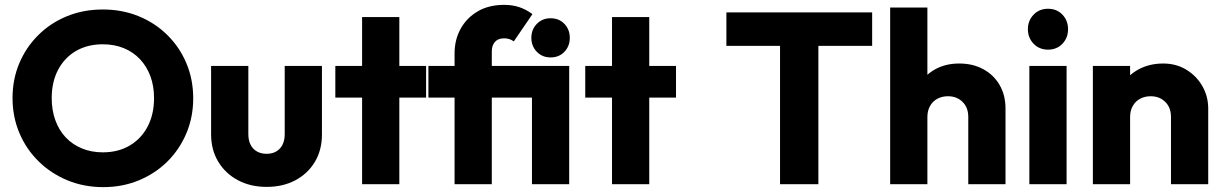

<svg xmlns="http://www.w3.org/2000/svg" viewBox="-20 -757 5029 789"><path d="M404.5 12Q325 12 257.2 -16Q189.5 -44 138.8 -93.8Q88 -143.5 59.8 -210.2Q31.5 -277 31.5 -354Q31.5 -431.5 59.5 -497.5Q87.5 -563.5 137.8 -613.2Q188 -663 255.5 -690.5Q323 -718 402.5 -718Q482 -718 549.5 -690.5Q617 -663 667.5 -613.2Q718 -563.5 746 -497Q774 -430.5 774 -353Q774 -276 746 -209.5Q718 -143 667.8 -93.2Q617.5 -43.5 550.2 -15.8Q483 12 404.5 12ZM402.5 -131Q466 -131 513.2 -159Q560.5 -187 586.8 -237.2Q613 -287.5 613 -354Q613 -403.5 598 -444Q583 -484.5 555 -514Q527 -543.5 488.5 -559.2Q450 -575 402.5 -575Q339.5 -575 292.2 -547.5Q245 -520 218.8 -470.2Q192.5 -420.5 192.5 -354Q192.5 -304 207.5 -262.8Q222.5 -221.5 250.2 -192.2Q278 -163 316.8 -147Q355.5 -131 402.5 -131Z M1075.5 11Q1009.2 11 957.6 -16.5Q906 -44 876.8 -92.7Q847.5 -141.3 847.5 -204.4V-486H1000.5V-206Q1000.5 -180.9 1009.4 -162.8Q1018.4 -144.7 1035.4 -134.8Q1052.5 -125 1075.7 -125Q1110 -125 1130 -146.5Q1150 -168.1 1150 -206V-486H1303V-204.5Q1303 -140.5 1274 -92Q1245 -43.5 1193.8 -16.2Q1142.6 11 1075.5 11Z M1468 0V-687H1621V0ZM1358 -356V-486H1731V-356Z M1848 0V-537.5Q1848 -593.5 1872.8 -638.5Q1897.5 -683.5 1943 -710.2Q1988.5 -737 2051.5 -737Q2085.5 -737 2113.5 -727.8Q2141.5 -718.5 2168 -699L2091.5 -587Q2082 -593.5 2072.5 -596.5Q2063 -599.5 2051.5 -599.5Q2027 -599.5 2014 -585Q2001 -570.5 2001 -546V0ZM1740.5 -356V-486H2230V-356ZM2166 0V-486H2319V0ZM2242.5 -521Q2208.5 -521 2186 -544.2Q2163.5 -567.5 2163.5 -601.5Q2163.5 -635.5 2186 -658.8Q2208.5 -682 2242.5 -682Q2277.5 -682 2299.5 -658.8Q2321.5 -635.5 2321.5 -601.5Q2321.5 -567.5 2299.5 -544.2Q2277.5 -521 2242.5 -521Z M2495 0V-687H2648V0ZM2385 -356V-486H2758V-356Z M3185.5 0V-696H3343V0ZM2965 -568.5V-706H3564V-568.5Z M3959 0V-276.5Q3959 -315 3935.5 -338.2Q3912 -361.5 3875.6 -361.5Q3850.9 -361.5 3831.7 -351Q3812.5 -340.5 3801.8 -321.2Q3791 -302 3791 -276.5L3731.5 -305.5Q3731.5 -363 3755.8 -405.8Q3780 -448.5 3822.9 -472.2Q3865.9 -496 3921.7 -496Q3978.5 -496 4021.5 -472.2Q4064.5 -448.5 4088.2 -407Q4112 -365.5 4112 -311V0ZM3638 0V-726H3791V0Z M4210 0V-486H4363V0ZM4286.5 -553Q4251 -553 4227.5 -577.2Q4204 -601.5 4204 -637Q4204 -672.5 4227.5 -696.8Q4251 -721 4286.5 -721Q4323 -721 4346 -696.8Q4369 -672.5 4369 -637Q4369 -601.5 4346 -577.2Q4323 -553 4286.5 -553Z M4792 0V-276.5Q4792 -315 4768.5 -338.2Q4745 -361.5 4708.6 -361.5Q4683.9 -361.5 4664.7 -351Q4645.5 -340.5 4634.8 -321.2Q4624 -302 4624 -276.5L4564.5 -305.5Q4564.5 -363 4589.8 -405.8Q4615 -448.5 4659.4 -472.2Q4703.9 -496 4760.2 -496Q4813.5 -496 4855.2 -470.5Q4897 -445 4921 -403Q4945 -361 4945 -311V0ZM4471 0V-486H4624V0Z"/></svg>

Font: Outfit Thin
Style: Regular
Weight: 100
Designer: Rodrigo Fuenzalida
Foundry: fragTYPE
Version: Version 1.000